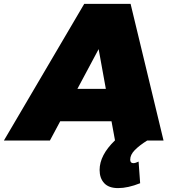

<svg xmlns="http://www.w3.org/2000/svg" viewBox="-85 -721 904 985"><path d="M583 98Q583 116 599 116Q610 116 626 108L634 219Q571 244 521 244Q473 244 449.5 218.5Q426 193 426 151Q426 75 505 -1L487 -99H224L171 0H-65L347 -701H585L754 0H670Q630 25 606.5 49Q583 73 583 98ZM312 -265H458L421 -469Z"/></svg>

Font: Gontserrat Black
Style: Italic
Weight: 900
Italic angle: -11.3°
Designer: Julieta Ulanovsky
Foundry: Julieta Ulanovsky
Version: Version 6.001